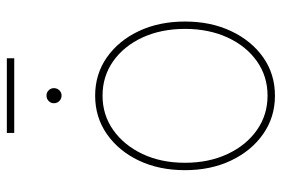

<svg xmlns="http://www.w3.org/2000/svg" viewBox="-156 -690 855 584"><g transform="rotate(-90 272.0 -398.5)"><path d="M272.5 9.8Q207 9.8 155.8 -26.1Q104.5 -62 75.2 -123.8Q45.9 -185.5 45.9 -263.7Q45.9 -342.8 75.2 -404.3Q104.5 -465.8 155.8 -501.5Q207 -537.1 272.5 -537.1Q337.9 -537.1 388.9 -501.5Q439.9 -465.8 469 -404.1Q498 -342.3 498 -263.7Q498 -185.5 469 -123.8Q439.9 -62 389.2 -26.1Q338.4 9.8 272.5 9.8ZM272.5 -12.7Q331.5 -12.7 377.4 -45.2Q423.3 -77.6 449.5 -134.5Q475.6 -191.4 475.6 -263.7Q475.6 -336.4 449.5 -393.1Q423.3 -449.7 377.4 -482.2Q331.5 -514.6 272.5 -514.6Q213.9 -514.6 167.7 -481.9Q121.6 -449.2 95 -392.8Q68.4 -336.4 68.4 -263.7Q68.4 -191.4 95 -134.5Q121.6 -77.6 167.7 -45.2Q213.9 -12.7 272.5 -12.7ZM272.9 -639.2Q263.2 -639.2 256.3 -646Q249.5 -652.8 249.5 -662.6Q249.5 -671.9 256.3 -678.5Q263.2 -685.1 272.9 -685.1Q282.2 -685.1 288.8 -678.5Q295.4 -671.9 295.4 -662.6Q295.4 -652.8 288.8 -646Q282.2 -639.2 272.9 -639.2ZM386.2 -805.7V-783.2H159.2V-805.7Z"/></g></svg>

Font: Inter 24pt Thin
Style: Regular
Weight: 250
Designer: Rasmus Andersson
Foundry: rsms
Version: Version 4.001;git-66647c0bb